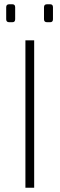

<svg xmlns="http://www.w3.org/2000/svg" viewBox="-20 -879 279 899"><path d="M140 -690V0H99V-690ZM215 -859Q228 -859 228 -845V-789Q228 -775 215 -775H200Q186 -775 186 -789V-845Q186 -859 200 -859ZM38 -859Q51 -859 51 -845V-789Q51 -775 38 -775H23Q9 -775 9 -789V-845Q9 -859 23 -859Z"/></svg>

Font: Exo 2 ExtraLight
Style: Regular
Weight: 250
Designer: Natanael Gama
Foundry: Natanael Gama
Version: Version 2.010